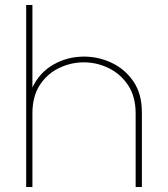

<svg xmlns="http://www.w3.org/2000/svg" viewBox="-20 -750 674 770"><path d="M85 0V-730H110V-399Q139 -460 195 -491.5Q251 -523 317 -523Q375 -523 428 -498Q481 -473 515 -423.5Q549 -374 549 -299V0H524V-295Q524 -363 493.5 -408.5Q463 -454 415.5 -477Q368 -500 316 -500Q265 -500 217.5 -477.5Q170 -455 140 -409.5Q110 -364 110 -295V0Z"/></svg>

Font: MuseoModerno Thin Thin
Style: Regular
Weight: 250
Version: Version 1.003